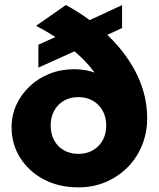

<svg xmlns="http://www.w3.org/2000/svg" viewBox="-20 -754 654 788"><path d="M301.5 15Q222 15 160.2 -17.5Q98.5 -50 63 -106Q27.5 -162 27.5 -231.5Q27.5 -281 47.2 -324Q67 -367 102 -400Q137 -433 183.8 -451.5Q230.5 -470 285 -470Q307 -470 331.8 -465.8Q356.5 -461.5 380.2 -451Q404 -440.5 423 -421.5L384.5 -432Q366 -461.5 340.5 -490.2Q315 -519 282.2 -546.5Q249.5 -574 211 -599.5Q172.5 -625 128 -648L250.5 -733.5Q351.5 -678 426.5 -605Q501.5 -532 542.8 -446.5Q584 -361 584 -268.5Q584 -209.5 563 -157.8Q542 -106 503.8 -67.5Q465.5 -29 414.2 -7Q363 15 301.5 15ZM301.5 -122.5Q335 -122.5 360.8 -137Q386.5 -151.5 401.2 -177.8Q416 -204 416 -239Q416 -273.5 401.2 -299.8Q386.5 -326 360.8 -340.8Q335 -355.5 301.5 -355.5Q268 -355.5 242.5 -340.8Q217 -326 202.5 -299.8Q188 -273.5 188 -239Q188 -204 202.5 -177.8Q217 -151.5 242.5 -137Q268 -122.5 301.5 -122.5ZM137.5 -476.5V-570.5L310.5 -648.5V-654L481 -733V-639L310.5 -560V-554.5Z"/></svg>

Font: Geologica Roman
Style: Bold
Weight: 700
Designer: Sindre Bremnes, Frode Helland
Foundry: Monokrom Skriftforlag AS
Version: Version 1.010;gftools[0.9.28]